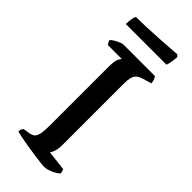

<svg xmlns="http://www.w3.org/2000/svg" viewBox="-273 -903 948 948"><g transform="rotate(45 201.5 -429.0)"><path d="M267 0Q260 0 238.5 -2.5Q217 -5 189.5 -9Q162 -13 134 -17.5Q106 -22 84.5 -26.5Q63 -31 54 -34Q54 -42 57 -49.5Q60 -57 64 -61L93 -65Q113 -68 123.5 -76Q134 -84 138.5 -105Q143 -126 143 -166V-570Q143 -617 151.5 -632Q160 -647 162 -648H65Q63 -652 59 -656.5Q55 -661 53 -671Q59 -678 71.5 -685.5Q84 -693 97 -698.5Q110 -704 116 -704H337Q342 -699 346 -688.5Q350 -678 350 -666L306 -653Q285 -647 274 -637Q263 -627 259 -610.5Q255 -594 255 -567V-139Q255 -114 249 -96Q243 -78 237 -71L341 -59Q343 -57 345.5 -49Q348 -41 348 -34Q333 -21 309 -10.5Q285 0 267 0ZM54 -784Q54 -807 57.5 -823.5Q61 -840 65 -844Q94 -844 133.5 -845.5Q173 -847 214.5 -849.5Q256 -852 289.5 -854.5Q323 -857 339 -858L349 -849Q348 -827 344.5 -809.5Q341 -792 338 -784Z"/></g></svg>

Font: Texturina Medium
Style: Regular
Weight: 500
Designer: Guillermo Torres Carreño
Foundry: Omnibus-Type
Version: Version 1.003